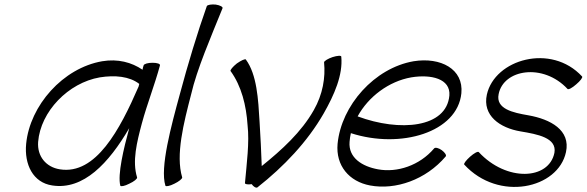

<svg xmlns="http://www.w3.org/2000/svg" viewBox="-20 -833 2692 881"><path d="M609 -19C586 -93 608 -181 631 -267C655 -356 690 -444 714 -533C716 -540 701 -545 680 -545C659 -545 641 -540 639 -533C637 -527 635 -520 634 -513C584 -547 521 -564 449 -552C269 -521 117 -349 100 -173C91 -79 131 5 220 18C363 40 479 -84 573 -245C547 -150 519 -32 532 19C534 24 552 21 573 10C595 0 611 -13 609 -19ZM255 -56C191 -66 150 -116 155 -182C166 -321 293 -453 438 -478C507 -489 574 -483 619 -448C618 -444 617 -440 616 -436C530 -238 420 -30 255 -56Z M929 -805C887 -687 841 -535 805 -400C766 -257 713 -63 739 19C740 24 759 21 780 10C801 0 817 -13 816 -19C785 -122 823 -269 857 -400C883 -514 948 -664 1001 -795C1004 -801 990 -809 970 -812C951 -814 932 -811 929 -805Z M1161 27C1283 -69 1391 -183 1465 -312C1514 -398 1554 -489 1546 -573C1546 -579 1528 -578 1506 -571C1485 -564 1467 -553 1467 -547C1474 -477 1461 -400 1420 -328C1363 -227 1274 -146 1181 -71C1179 -131 1175 -214 1171 -275C1165 -377 1159 -491 1108 -560C1105 -564 1087 -556 1067 -542C1048 -527 1035 -511 1038 -507C1088 -438 1110 -350 1116 -258C1125 -180 1112 -83 1104 7C1103 12 1117 15 1135 12C1142 23 1155 31 1161 27Z M2025 -115C2030 -120 2022 -133 2007 -144C1993 -154 1977 -158 1972 -152C1905 -73 1802 -40 1715 -56C1642 -69 1578 -109 1584 -182C1585 -196 1587 -209 1590 -222C1819 -148 2079 -226 2097 -405C2108 -516 2002 -572 1878 -552C1698 -521 1546 -349 1529 -173C1520 -73 1582 0 1678 18C1795 40 1934 -8 2025 -115ZM1867 -478C1958 -493 2048 -472 2042 -395C2029 -246 1814 -227 1621 -299C1670 -389 1764 -460 1867 -478Z M2110 -78C2268 94 2541 33 2577 -135C2599 -236 2506 -286 2404 -304C2334 -316 2254 -333 2268 -401C2290 -515 2472 -545 2584 -425C2588 -420 2606 -430 2624 -446C2643 -462 2655 -478 2651 -482C2509 -636 2250 -561 2214 -399C2193 -303 2273 -246 2369 -230C2446 -217 2536 -201 2524 -132C2499 -7 2304 2 2177 -135C2173 -140 2155 -130 2137 -114C2119 -98 2107 -82 2110 -78Z"/></svg>

Font: Nupuram Light Oblique
Style: Regular
Weight: 300
Designer: Santhosh Thottingal (santhosh.thottingal@gmail.com)
Foundry: SMC
Version: Version 1.000